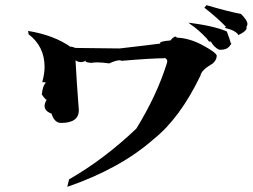

<svg xmlns="http://www.w3.org/2000/svg" viewBox="-20 -742 980 745"><path d="M241 -17 248 -46Q384 -124 509 -243Q588 -371 627 -495L629 -503Q629 -512 622.5 -515.5Q616 -519 615 -519L619 -516Q569 -516 452 -506Q449 -508 443 -508Q430 -508 404 -496Q376 -500 357 -500Q344 -500 335 -498Q312 -500 312 -504Q312 -505 314 -507Q303 -501 294 -501Q283 -501 273 -508Q277 -431 285 -326L286 -315Q286 -265 217 -265Q191 -265 180 -301Q153 -311 153 -331Q153 -341 161 -355Q156 -355 142 -376Q147 -410 154 -416Q157 -419 157 -421Q157 -423 150 -423H144Q153 -457 153 -482Q153 -562 91 -609L89 -622Q188 -606 254 -560Q254 -561 255 -561Q259 -561 273 -556L444 -554Q566 -568 602 -573L601 -575Q601 -582 641 -585Q654 -600 661 -600Q664 -600 666 -596Q716 -594 767.5 -566Q819 -538 821 -526Q821 -510 806 -496Q761 -470 758 -449Q678 -283 576 -202Q447 -88 241 -17ZM838 -549H830Q810 -559 798 -581L795 -580Q790 -580 783 -592Q748 -629 720 -647L711 -654Q809 -642 860 -620Q871 -592 876 -573L878 -574V-573Q878 -572 870 -562Q859 -549 838 -549ZM905 -606Q895 -624 852 -634Q860 -641 863 -641Q865 -641 865 -639L863 -632Q819 -677 773 -712L781 -722Q870 -696 915 -688Q940 -663 940 -649Q940 -642 936 -638L937 -634Q937 -621 905 -606Z"/></svg>

Font: Xiangcui Kesong Xiangcui Kesong
Style: Regular
Weight: 400
Version: Version 1.501;March 28, 2024;FontCreator 14.0.0.2814 64-bit